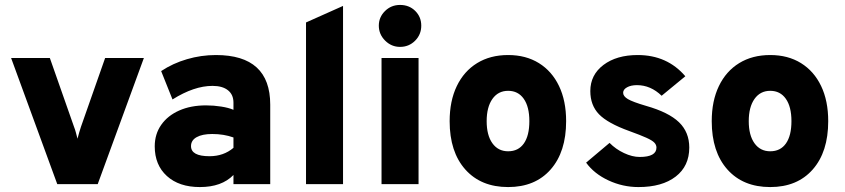

<svg xmlns="http://www.w3.org/2000/svg" viewBox="-20 -746 3426 778"><path d="M212 0 25 -511H182L280 -232Q284 -222 287.5 -209Q291 -196 294 -184Q297 -196 300.8 -208.8Q304.5 -221.5 308 -232L406 -511H563L376 0Z M790 12Q705.5 12 656.2 -32.8Q607 -77.5 607 -153Q607 -202.5 633.2 -240Q659.5 -277.5 706.2 -298.2Q753 -319 815 -319Q846 -319 876.2 -314.2Q906.5 -309.5 926 -301V-330Q926 -362.5 903.8 -380.2Q881.5 -398 841 -398Q766.5 -398 679 -343L633 -458Q680.5 -489.5 737.8 -506.2Q795 -523 855 -523Q1075 -523 1075 -322V0H926V-37Q878.5 12 790 12ZM829 -113Q886 -113 926 -147V-189Q887 -203 840 -203Q799.5 -203 776.8 -190.2Q754 -177.5 754 -154Q754 -113 829 -113Z M1220 0V-655L1370 -722V0Z M1601 -556Q1566 -556 1540.5 -581.5Q1515 -607 1515 -642Q1515 -676.5 1540 -701.2Q1565 -726 1601 -726Q1638 -726 1662.5 -701.8Q1687 -677.5 1687 -642Q1687 -606 1662 -581Q1637 -556 1601 -556ZM1526 0V-511H1676V0Z M2039 12Q1929 12 1865.5 -59.2Q1802 -130.5 1802 -255Q1802 -337 1831 -397.2Q1860 -457.5 1913.2 -490.2Q1966.5 -523 2039 -523Q2111 -523 2163.8 -490.2Q2216.5 -457.5 2245.2 -397.5Q2274 -337.5 2274 -255Q2274 -130.5 2211.2 -59.2Q2148.5 12 2039 12ZM2039 -133Q2080.5 -133 2102.8 -164.8Q2125 -196.5 2125 -255Q2125 -313.5 2102.2 -345.8Q2079.5 -378 2039 -378Q1998.5 -378 1975.2 -345Q1952 -312 1952 -255Q1952 -198 1975.2 -165.5Q1998.5 -133 2039 -133Z M2567 12Q2503.5 12 2445.5 -15Q2387.5 -42 2355 -87L2450 -167Q2475 -141.5 2508.5 -125.8Q2542 -110 2572 -110Q2640 -110 2640 -148Q2640 -159 2631.5 -168Q2623 -177 2599.2 -187.8Q2575.5 -198.5 2530 -215Q2442.5 -246.5 2407.2 -283Q2372 -319.5 2372 -377Q2372 -442.5 2425.2 -482.8Q2478.5 -523 2564 -523Q2683.5 -523 2757 -437L2661 -358Q2616.5 -401 2561 -401Q2536.5 -401 2520.8 -392.2Q2505 -383.5 2505 -370Q2505 -356 2524.2 -344.5Q2543.5 -333 2598 -317Q2689.5 -291 2731.2 -250.8Q2773 -210.5 2773 -148Q2773 -73 2718 -30.5Q2663 12 2567 12Z M3101 12Q2991 12 2927.5 -59.2Q2864 -130.5 2864 -255Q2864 -337 2893 -397.2Q2922 -457.5 2975.2 -490.2Q3028.5 -523 3101 -523Q3173 -523 3225.8 -490.2Q3278.5 -457.5 3307.2 -397.5Q3336 -337.5 3336 -255Q3336 -130.5 3273.2 -59.2Q3210.5 12 3101 12ZM3101 -133Q3142.5 -133 3164.8 -164.8Q3187 -196.5 3187 -255Q3187 -313.5 3164.2 -345.8Q3141.5 -378 3101 -378Q3060.5 -378 3037.2 -345Q3014 -312 3014 -255Q3014 -198 3037.2 -165.5Q3060.5 -133 3101 -133Z"/></svg>

Font: Overpass Black
Style: Regular
Weight: 900
Designer: Delve Withrington, Dave Bailey, Thomas Jockin
Foundry: Delve Fonts LLC
Version: Version 4.000; ttfautohint (v1.8.3)